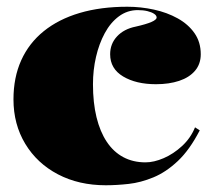

<svg xmlns="http://www.w3.org/2000/svg" viewBox="-20 -535 636 570"><path d="M294 15Q214 15 152 -17.5Q90 -50 55 -108Q20 -166 20 -240Q20 -305 43 -356Q66 -407 110 -442.5Q154 -478 216.5 -496.5Q279 -515 358 -515Q398 -515 437 -506.5Q476 -498 507.5 -480.5Q539 -463 557.5 -436.5Q576 -410 576 -374Q576 -345 559 -325Q542 -305 512 -295Q482 -285 443 -285Q384 -285 345.5 -308Q307 -331 307 -374Q307 -405 327.5 -427Q348 -449 383 -456Q445 -470 445 -483Q445 -489 437.5 -494Q430 -499 417.5 -502Q405 -505 389 -505Q358 -505 333 -486.5Q308 -468 291 -436.5Q274 -405 265 -366Q256 -327 256 -285Q256 -230 266.5 -187Q277 -144 297 -114Q317 -84 346 -68.5Q375 -53 412 -53Q437 -53 466 -65.5Q495 -78 520.5 -101.5Q546 -125 559 -157L573 -148Q543 -90 508 -57Q473 -24 435.5 -8.5Q398 7 362 11Q326 15 294 15Z"/></svg>

Font: Kalnia Thin
Style: Regular
Weight: 100
Version: Version 1.105